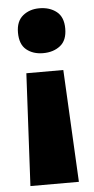

<svg xmlns="http://www.w3.org/2000/svg" viewBox="-53 -596 389 797"><g transform="rotate(-5 141.5 -197.0)"><path d="M242 -470Q242 -421 213.5 -398.5Q185 -376 142 -376Q100 -376 72.5 -398.5Q45 -421 45 -470Q45 -517 73 -540Q101 -563 142 -563Q185 -563 213.5 -540.5Q242 -518 242 -470ZM65 -299H219L243 169H41Z"/></g></svg>

Font: Noto Sans Tamil SemiCondensed Black
Style: Regular
Weight: 900
Width: 4
Designer: Jelle Bosma - Monotype Design Team
Foundry: Monotype Imaging Inc.
Version: Version 2.004; ttfautohint (v1.8.4.7-5d5b)